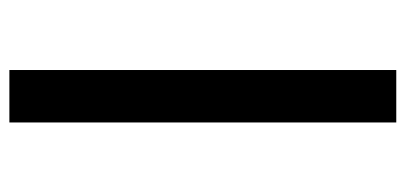

<svg xmlns="http://www.w3.org/2000/svg" viewBox="-242 -550 844 399"><g transform="rotate(-90 179.5 -350.0)"><path d="M234 -752V52H125V-752Z"/></g></svg>

Font: Pathway Extreme 8pt Thin 12pt ExtraBold
Style: Regular
Weight: 800
Version: Version 1.001;gftools[0.9.26]